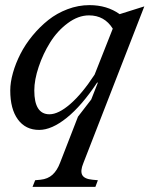

<svg xmlns="http://www.w3.org/2000/svg" viewBox="-20 -499 583 749"><path d="M284.2 -43.9 335.9 -110.8 361.8 -176.8H358.9Q298.8 -86.4 240.2 -39.3Q181.6 7.8 132.8 7.8Q79.6 7.8 49.8 -33Q20 -73.7 20 -146Q20 -177.7 30.5 -214.8Q41 -252 59.8 -288.8Q78.6 -325.7 106.9 -360.1Q135.3 -394.5 168.5 -420.9Q201.7 -447.3 243.4 -463.1Q285.2 -479 329.1 -479Q397.5 -479 446.8 -443.8L543 -474.1L305.2 137.2Q292.5 168 300.8 183.6Q309.1 199.2 340.8 202.1L361.8 204.1L352.1 230H106.9L117.2 204.1L138.2 202.1Q166.5 199.2 184.8 182.6Q203.1 166 214.8 134.8ZM113.8 -146Q113.8 -53.2 172.9 -53.2Q208 -53.2 254.2 -93.3Q300.3 -133.3 349.1 -208L419.9 -387.2Q387.7 -439 327.1 -439Q285.2 -439 244.4 -408.7Q203.6 -378.4 175.8 -333.7Q147.9 -289.1 130.9 -238.3Q113.8 -187.5 113.8 -146Z"/></svg>

Font: Redaction
Style: Italic
Weight: 400
Designer: Jeremy Mickel / Forest Young
Foundry: MCKL
Version: Version 2.001;hotconv 1.0.113;makeotfexe 2.5.65598 DEVELOPME